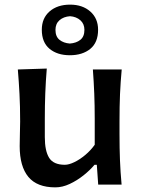

<svg xmlns="http://www.w3.org/2000/svg" viewBox="-20 -797 608 829"><path d="M219 12Q140 12 102.5 -33.2Q65 -78.5 65 -166Q65 -198.5 66 -222.8Q67 -247 67 -272Q67 -338.5 64.2 -390.8Q61.5 -443 57 -497L182 -501Q177.5 -446.5 175.5 -394Q173.5 -341.5 173.5 -284V-205Q173.5 -145.5 192.2 -115.5Q211 -85.5 260 -85.5Q277.5 -85.5 301.2 -97Q325 -108.5 348.5 -128.2Q372 -148 389 -172V-284Q389 -341.5 387 -392.2Q385 -443 381 -497H505.5Q500.5 -443 498.2 -390.8Q496 -338.5 496 -272V-218Q496 -156 498 -105.2Q500 -54.5 505 0H404L398 -85.5H388Q368.5 -62 340.5 -39.8Q312.5 -17.5 281 -2.8Q249.5 12 219 12ZM281.5 -558.5Q227.5 -558.5 194 -586.2Q160.5 -614 160.5 -668.5Q160.5 -718.5 194.2 -747.8Q228 -777 282.5 -777Q336.5 -777 370 -747.2Q403.5 -717.5 403.5 -668.5Q403.5 -613.5 369.8 -586Q336 -558.5 281.5 -558.5ZM281.5 -609Q309.5 -611 327 -625Q344.5 -639 344.5 -668Q344.5 -694 327 -709.5Q309.5 -725 282.5 -727Q254.5 -725 237 -709.8Q219.5 -694.5 219.5 -668Q219.5 -639 237 -625Q254.5 -611 281.5 -609Z"/></svg>

Font: Commissioner Flair Medium
Style: Regular
Weight: 500
Designer: Kostas Bartsokas
Foundry: Kostas Bartsokas
Version: Version 1.000; ttfautohint (v1.8.3)